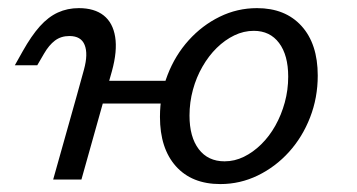

<svg xmlns="http://www.w3.org/2000/svg" viewBox="-20 -446 887 477"><path d="M170.2 -206.5 188.7 -273.4Q199.2 -312.1 190.3 -334.3Q181.5 -356.5 152.4 -356.5Q131.5 -356.5 116.5 -345.2Q101.6 -333.9 89.5 -312.9L72.6 -283.9H16.9L36.3 -318.5Q58.1 -357.3 79 -380.6Q100 -404 123.8 -414.9Q147.6 -425.8 175.8 -425.8Q214.5 -425.8 237.5 -407.7Q260.5 -389.5 266.1 -354.4Q271.8 -319.4 258.1 -269.4L240.3 -206.5ZM112.1 0 170.2 -206.5H240.3L182.3 0ZM204.8 -188.7 221 -245.2H424.2L412.1 -188.7ZM527.4 11.3Q456.5 11.3 416.9 -33.1Q377.4 -77.4 377.4 -155.6Q377.4 -211.3 396.4 -260.1Q415.3 -308.9 448.8 -346Q482.3 -383.1 525.8 -404.4Q569.4 -425.8 618.5 -425.8Q688.7 -425.8 729 -381.5Q769.4 -337.1 769.4 -258.1Q769.4 -203.2 750.4 -154.4Q731.5 -105.6 698 -68.5Q664.5 -31.5 620.6 -10.1Q576.6 11.3 527.4 11.3ZM537.9 -45.2Q562.9 -45.2 585.9 -56.5Q608.9 -67.7 629 -87.5Q649.2 -107.3 664.1 -133.9Q679 -160.5 687.5 -191.5Q696 -222.6 696 -255.6Q696 -308.9 673.4 -339.1Q650.8 -369.4 610.5 -369.4Q585.5 -369.4 562.1 -358.1Q538.7 -346.8 518.5 -327Q498.4 -307.3 483.1 -280.6Q467.7 -254 459.3 -223Q450.8 -191.9 450.8 -158.9Q450.8 -105.6 473.8 -75.4Q496.8 -45.2 537.9 -45.2Z"/></svg>

Font: Playfair 5pt SemiExpanded Light
Style: Italic
Weight: 300
Width: 6
Italic angle: -15.6°
Designer: Claus Eggers Sørensen
Foundry: Claus Eggers Sørensen
Version: Version 2.203